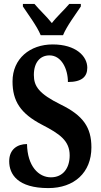

<svg xmlns="http://www.w3.org/2000/svg" viewBox="-20 -951 515 981"><path d="M188 -771H302C320 -816 368 -880 393 -918V-931H334C311 -903 269 -865 245 -833C220 -865 179 -903 156 -931H97V-918C122 -880 170 -816 188 -771ZM227 10C359 10 447 -69 447 -198C447 -300 405 -361 290 -417C179 -472 153 -510 153 -568C153 -632 185 -668 233 -668C294 -668 327 -599 327 -532C398 -532 426 -559 426 -605C426 -663 369 -724 249 -724C133 -724 44 -651 44 -535C44 -435 84 -371 196 -313C285 -267 336 -232 336 -157C336 -92 302 -45 240 -45C177 -45 120 -102 118 -215C70 -215 27 -189 27 -127C27 -60 71 10 227 10Z"/></svg>

Font: Noto Serif Lao ExtraCondensed
Style: Bold
Weight: 700
Width: 2
Designer: Monotype Design Team
Foundry: Monotype Imaging Inc.
Version: Version 2.003